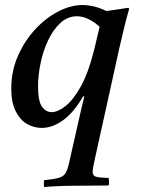

<svg xmlns="http://www.w3.org/2000/svg" viewBox="-20 -500 576 767"><path d="M317 -115H312Q275 -51 232.5 -20Q190 11 146 11Q115 11 87 -5.5Q59 -22 42 -57Q25 -92 25 -147Q25 -215 51 -275Q77 -335 119 -381Q161 -427 211.5 -453.5Q262 -480 311 -480Q328 -480 352 -475Q376 -470 405 -456Q425 -459 447.5 -462Q470 -465 493 -469L496 -465Q484 -423 475 -385.5Q466 -348 457 -309L358 139Q350 176 350 186Q350 202 363.5 206Q377 210 414 211Q415 218 415.5 225.5Q416 233 414 241Q345 242 282.5 242Q220 242 156 247Q155 240 155 233.5Q155 227 156 220Q194 216 213 211Q232 206 240.5 193.5Q249 181 255 155L303 -57Q308 -77 311 -91Q314 -105 317 -115ZM358 -309 378 -393Q357 -412 334 -423.5Q311 -435 287 -435Q250 -435 221 -408Q192 -381 172 -338.5Q152 -296 142 -247.5Q132 -199 132 -155Q132 -95 148 -73.5Q164 -52 186 -52Q211 -52 242 -76.5Q273 -101 303 -155Q333 -209 355 -297Z"/></svg>

Font: Tiro Bangla
Style: Italic
Weight: 400
Italic angle: -11°
Designer: Bangla: John Hudson & Fiona Ross, assisted by Neelakash Kshetrimayum. Latin: John Hudson with Paul Hanslow, assisted by 
Foundry: Tiro Typeworks Ltd.
Version: Version 1.60